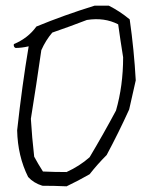

<svg xmlns="http://www.w3.org/2000/svg" viewBox="-20 -696 540 683"><path d="M109.4 -601.6Q209 -642.6 316.4 -675.8H367.2Q406.2 -656.2 441.4 -627Q457 -517.6 462.9 -410.2Q451.2 -359.4 439.5 -306.6Q402.3 -224.6 359.4 -144.5Q326.2 -111.3 298.8 -76.2Q257.8 -52.7 216.8 -33.2Q173.8 -35.2 130.9 -35.2Q99.6 -44.9 80.1 -66.4Q43 -140.6 41 -232.4Q58.6 -392.6 82 -531.2Q56.6 -525.4 35.2 -525.4Q27.3 -529.3 29.3 -539.1Q80.1 -560.5 109.4 -601.6ZM400.4 -609.4Q351.6 -634.8 289.1 -625Q228.5 -601.6 166 -580.1Q142.6 -552.7 127 -517.6Q109.4 -394.5 89.8 -273.4Q93.8 -207 101.6 -138.7Q115.2 -113.3 132.8 -85.9Q173.8 -84 216.8 -84Q263.7 -105.5 298.8 -136.7Q347.7 -218.8 392.6 -302.7Q418 -390.6 418 -492.2Q408.2 -552.7 400.4 -609.4Z"/></svg>

Font: BoLeHuaiShuti
Style: Regular
Weight: 400
Designer: Aston.linsen@gmail.com
Foundry: BoLe
Version: Version 1.00 June 15, 2016, initial release